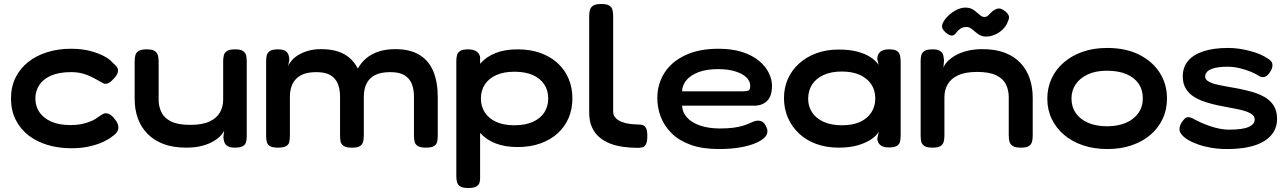

<svg xmlns="http://www.w3.org/2000/svg" viewBox="-20 -730 6445 961"><path d="M337 12Q273 12 218 -4.5Q163 -21 122 -53Q81 -85 58 -131.5Q35 -178 35 -237Q35 -296 58 -342Q81 -388 121.5 -420Q162 -452 217 -469Q272 -486 335 -486Q389 -486 431 -475Q473 -464 501.5 -448.5Q530 -433 541 -419Q555 -407 564 -396Q573 -385 570 -369Q567 -359 561 -350Q555 -341 546 -333Q522 -305 499 -312Q484 -320 467.5 -329.5Q451 -339 432 -348Q413 -357 389.5 -363Q366 -369 335 -369Q276 -369 236.5 -352Q197 -335 177 -305Q157 -275 157 -237Q157 -199 177 -169Q197 -139 236 -121.5Q275 -104 333 -104Q368 -104 395 -110.5Q422 -117 441.5 -126Q461 -135 471 -144Q482 -151 491 -157Q500 -163 510 -163Q522 -163 534 -154.5Q546 -146 559 -128Q570 -113 572 -98.5Q574 -84 567 -71.5Q560 -59 543 -48Q528 -35 499 -21Q470 -7 429 2.5Q388 12 337 12Z M912 9Q847 9 799 -9Q751 -27 718.5 -60Q686 -93 670 -137.5Q654 -182 654 -234V-423Q654 -440 657.5 -453.5Q661 -467 674 -475Q687 -483 714 -483Q742 -483 754.5 -474.5Q767 -466 770.5 -452.5Q774 -439 774 -422V-231Q774 -196 788.5 -167Q803 -138 837.5 -121.5Q872 -105 932 -105Q993 -105 1029 -122Q1065 -139 1081 -167.5Q1097 -196 1097 -231V-424Q1097 -440 1100.5 -453.5Q1104 -467 1116.5 -475Q1129 -483 1157 -483Q1184 -483 1196.5 -474.5Q1209 -466 1212 -452.5Q1215 -439 1215 -423V-48Q1215 -33 1212 -20Q1209 -7 1196 1Q1183 9 1156 9Q1134 9 1122.5 3Q1111 -3 1106 -12Q1101 -21 1100 -30Q1099 -39 1098 -44L1102 -77Q1098 -66 1085 -51.5Q1072 -37 1048.5 -23Q1025 -9 991 0Q957 9 912 9Z M1371 9Q1343 9 1330.5 1Q1318 -7 1315 -21Q1312 -35 1312 -51V-425Q1312 -441 1315.5 -454Q1319 -467 1331.5 -475Q1344 -483 1372 -483Q1402 -483 1415 -470Q1428 -457 1428 -430L1422 -399Q1428 -414 1442 -429.5Q1456 -445 1477 -457Q1498 -469 1525.5 -476.5Q1553 -484 1586 -484Q1636 -484 1671 -472.5Q1706 -461 1730.5 -439.5Q1755 -418 1771 -387Q1788 -417 1813.5 -438.5Q1839 -460 1875 -472Q1911 -484 1959 -484Q2033 -484 2080 -455Q2127 -426 2149 -372.5Q2171 -319 2171 -245V-51Q2171 -34 2168 -20.5Q2165 -7 2152.5 1Q2140 9 2111 9Q2083 9 2070.5 0.5Q2058 -8 2055 -21.5Q2052 -35 2052 -52V-246Q2052 -284 2040.5 -311.5Q2029 -339 2003.5 -354Q1978 -369 1933 -369Q1886 -369 1857 -354Q1828 -339 1814.5 -311.5Q1801 -284 1801 -245V-50Q1801 -33 1797 -19Q1793 -5 1779.5 2.5Q1766 10 1738 9Q1712 9 1699.5 0Q1687 -9 1684.5 -22.5Q1682 -36 1682 -52V-246Q1682 -284 1670.5 -311.5Q1659 -339 1633.5 -354Q1608 -369 1563 -369Q1515 -369 1486.5 -353.5Q1458 -338 1444.5 -310.5Q1431 -283 1431 -246V-50Q1431 -34 1428 -20Q1425 -6 1412 1.5Q1399 9 1371 9Z M2571 6Q2507 6 2460 -12.5Q2413 -31 2383.5 -64.5Q2354 -98 2340 -142.5Q2326 -187 2326 -240Q2326 -291 2340.5 -335Q2355 -379 2384.5 -412.5Q2414 -446 2460.5 -464.5Q2507 -483 2571 -483Q2634 -483 2684.5 -465Q2735 -447 2771 -414Q2807 -381 2826 -336Q2845 -291 2845 -238Q2845 -184 2826 -139.5Q2807 -95 2771 -62.5Q2735 -30 2684.5 -12Q2634 6 2571 6ZM2324 211Q2296 211 2283.5 203Q2271 195 2267.5 181.5Q2264 168 2264 152V-422Q2264 -439 2267 -452.5Q2270 -466 2282.5 -474.5Q2295 -483 2323 -483Q2347 -483 2362.5 -474Q2378 -465 2383 -446V151Q2384 167 2381 181Q2378 195 2365 203Q2352 211 2324 211ZM2554 -103Q2609 -103 2647 -120Q2685 -137 2704.5 -167.5Q2724 -198 2724 -237Q2724 -277 2704.5 -307Q2685 -337 2647.5 -354Q2610 -371 2555 -371Q2501 -371 2463.5 -354Q2426 -337 2406.5 -307Q2387 -277 2387 -237Q2387 -198 2406.5 -167.5Q2426 -137 2463.5 -120Q2501 -103 2554 -103Z M3173 10Q3135 10 3099 5Q3063 0 3032.5 -12Q3002 -24 2978.5 -44.5Q2955 -65 2942 -95Q2929 -125 2929 -167V-649Q2929 -666 2932.5 -679.5Q2936 -693 2948.5 -701.5Q2961 -710 2989 -710Q3017 -710 3029.5 -702Q3042 -694 3045.5 -680.5Q3049 -667 3049 -650V-172Q3049 -153 3060.5 -140.5Q3072 -128 3090.5 -120.5Q3109 -113 3131 -110Q3153 -107 3173 -107Q3186 -107 3196.5 -104Q3207 -101 3213.5 -89Q3220 -77 3220 -50Q3220 -22 3213.5 -9Q3207 4 3196 7Q3185 10 3173 10Z M3578 16Q3496 16 3437.5 -5Q3379 -26 3342 -62.5Q3305 -99 3287.5 -144.5Q3270 -190 3270 -239Q3270 -309 3305.5 -365Q3341 -421 3409.5 -453.5Q3478 -486 3576 -486Q3645 -486 3695.5 -469.5Q3746 -453 3779 -425.5Q3812 -398 3828 -365Q3844 -332 3844 -301Q3844 -248 3819 -224.5Q3794 -201 3756 -201H3394Q3395 -168 3418.5 -142Q3442 -116 3484.5 -101.5Q3527 -87 3583 -87Q3621 -87 3648.5 -90.5Q3676 -94 3694.5 -99.5Q3713 -105 3726 -110.5Q3739 -116 3749 -120.5Q3759 -125 3770 -126Q3782 -127 3793 -122Q3804 -117 3812 -102Q3819 -90 3820.5 -81Q3822 -72 3820 -64Q3816 -44 3785.5 -25.5Q3755 -7 3702 4.5Q3649 16 3578 16ZM3394 -273H3698Q3715 -273 3725 -276.5Q3735 -280 3735 -300Q3735 -324 3716 -342.5Q3697 -361 3661 -372.5Q3625 -384 3574 -384Q3516 -384 3476.5 -369Q3437 -354 3416 -329Q3395 -304 3394 -273Z M4429 8Q4399 8 4385.5 -4.5Q4372 -17 4371 -37L4379 -71Q4368 -52 4342.5 -34Q4317 -16 4276 -3.5Q4235 9 4178 9Q4116 9 4065.5 -9.5Q4015 -28 3979 -62Q3943 -96 3923.5 -141Q3904 -186 3904 -239Q3904 -291 3923.5 -335Q3943 -379 3979.5 -412Q4016 -445 4066 -463.5Q4116 -482 4178 -482Q4232 -482 4271.5 -471.5Q4311 -461 4337.5 -443.5Q4364 -426 4378 -405L4371 -434Q4371 -457 4385 -470Q4399 -483 4430 -483Q4458 -483 4470 -474.5Q4482 -466 4485 -451.5Q4488 -437 4488 -419V-53Q4488 -36 4485 -22Q4482 -8 4469.5 0Q4457 8 4429 8ZM4195 -103Q4248 -103 4285 -120Q4322 -137 4341.5 -167.5Q4361 -198 4361 -237Q4361 -278 4341 -308Q4321 -338 4284 -355Q4247 -372 4193 -372Q4140 -372 4102 -354.5Q4064 -337 4044.5 -306.5Q4025 -276 4025 -235Q4025 -197 4045 -167Q4065 -137 4103 -120Q4141 -103 4195 -103Z M4647 9Q4619 9 4606.5 0.5Q4594 -8 4591 -21.5Q4588 -35 4588 -52V-426Q4588 -442 4591.5 -454.5Q4595 -467 4607.5 -475Q4620 -483 4648 -483Q4671 -483 4683 -476Q4695 -469 4699 -459.5Q4703 -450 4703.5 -440.5Q4704 -431 4705 -427L4702 -391Q4707 -406 4722 -422Q4737 -438 4761 -452Q4785 -466 4819.5 -475Q4854 -484 4898 -484Q4963 -484 5010.5 -465.5Q5058 -447 5088.5 -414Q5119 -381 5134 -337Q5149 -293 5149 -240V-51Q5149 -35 5145.5 -21Q5142 -7 5130 1Q5118 9 5090 9Q5062 9 5049 0.5Q5036 -8 5032.5 -21.5Q5029 -35 5029 -52V-243Q5029 -279 5015 -307.5Q5001 -336 4966.5 -353Q4932 -370 4871 -370Q4811 -370 4775 -353Q4739 -336 4723 -307.5Q4707 -279 4707 -243V-51Q4707 -35 4703.5 -21Q4700 -7 4687.5 1Q4675 9 4647 9ZM4812 -692Q4837 -692 4853.5 -680Q4870 -668 4882.5 -656.5Q4895 -645 4907 -645Q4918 -645 4926.5 -653Q4935 -661 4943.5 -670Q4952 -679 4963 -683Q4971 -688 4981.5 -687.5Q4992 -687 5002 -680Q5022 -667 5028 -654Q5034 -641 5025 -624Q5019 -604 5002 -586Q4985 -568 4962 -557.5Q4939 -547 4915 -547Q4893 -547 4876.5 -559Q4860 -571 4846 -583Q4832 -595 4818 -595Q4798 -595 4785.5 -585.5Q4773 -576 4766 -566Q4759 -556 4749 -552.5Q4739 -549 4720 -562Q4700 -577 4696 -591Q4692 -605 4704 -624Q4714 -641 4732.5 -657Q4751 -673 4772 -682.5Q4793 -692 4812 -692Z M5523 16Q5456 16 5401 -2.5Q5346 -21 5306 -55Q5266 -89 5244 -135Q5222 -181 5222 -236Q5222 -290 5243 -336Q5264 -382 5303.5 -416.5Q5343 -451 5398 -470.5Q5453 -490 5521 -490Q5614 -490 5680.5 -457Q5747 -424 5784 -367Q5821 -310 5821 -237Q5821 -181 5799 -134.5Q5777 -88 5737.5 -54.5Q5698 -21 5643.5 -2.5Q5589 16 5523 16ZM5521 -98Q5576 -98 5616 -115.5Q5656 -133 5678 -164.5Q5700 -196 5700 -238Q5700 -280 5679.5 -310.5Q5659 -341 5619 -358.5Q5579 -376 5520 -376Q5464 -376 5424.5 -357.5Q5385 -339 5364 -308Q5343 -277 5343 -237Q5343 -195 5364.5 -164Q5386 -133 5426 -115.5Q5466 -98 5521 -98Z M6121 16Q6081 16 6044.5 10Q6008 4 5977 -7Q5946 -18 5924 -31.5Q5902 -45 5892 -60Q5884 -70 5883.5 -81.5Q5883 -93 5888.5 -106Q5894 -119 5905 -131Q5916 -145 5930 -143.5Q5944 -142 5961 -131Q5974 -124 5993.5 -115.5Q6013 -107 6036 -99Q6059 -91 6083.5 -86Q6108 -81 6131 -81Q6199 -81 6229.5 -94.5Q6260 -108 6260 -132Q6260 -146 6249 -155.5Q6238 -165 6219.5 -171.5Q6201 -178 6177.5 -183Q6154 -188 6128.5 -192.5Q6103 -197 6079 -202Q6046 -209 6014.5 -219Q5983 -229 5957 -245Q5931 -261 5915.5 -286Q5900 -311 5900 -348Q5900 -392 5925 -423.5Q5950 -455 6001 -472.5Q6052 -490 6128 -490Q6155 -490 6182.5 -486Q6210 -482 6236.5 -475Q6263 -468 6285.5 -458.5Q6308 -449 6324 -438Q6348 -425 6349 -406Q6350 -387 6335 -367Q6324 -350 6310.5 -345.5Q6297 -341 6283 -349Q6265 -361 6239 -371.5Q6213 -382 6183.5 -389Q6154 -396 6125 -396Q6084 -396 6059 -389.5Q6034 -383 6023 -372Q6012 -361 6012 -347Q6012 -333 6027 -323.5Q6042 -314 6066.5 -308Q6091 -302 6120 -297Q6149 -292 6176 -287Q6211 -280 6245.5 -270.5Q6280 -261 6309 -244.5Q6338 -228 6355 -201.5Q6372 -175 6372 -135Q6372 -64 6308 -24Q6244 16 6121 16Z"/></svg>

Font: Fredoka SemiExpanded Medium
Style: Regular
Weight: 500
Width: 6
Designer: Ben Nathan
Foundry: Milena B. Brandão, Ben Nathan
Version: Version 2.001